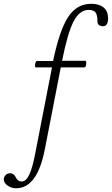

<svg xmlns="http://www.w3.org/2000/svg" viewBox="-154 -736 596 1023"><path d="M-67.9 267.1Q-93.3 267.1 -113.5 252.7Q-133.8 238.3 -133.8 220.2Q-133.8 206.5 -124 196.8Q-114.3 187 -100.1 187Q-80.6 187 -69.8 209Q-60.1 231 -38.1 231Q-15.1 231 2.2 194.3Q19.5 157.7 35.2 74.2L123 -377H37.1Q32.7 -377 32.5 -385.5Q32.2 -394 35.4 -402.6Q38.6 -411.1 43 -411.1H128.9Q163.1 -575.2 209.2 -645.5Q255.4 -715.8 332 -715.8Q374.5 -715.8 398.2 -696Q421.9 -676.3 421.9 -638.2Q421.9 -596.2 394 -596.2Q365.2 -597.7 365.2 -622.1Q365.2 -656.7 355 -669.9Q344.7 -683.1 317.9 -683.1Q270 -683.1 238 -621.6Q206.1 -560.1 176.8 -412.1H300.8Q304.2 -412.1 305.4 -403.3Q306.6 -394.5 303.7 -385.7Q300.8 -377 294.9 -377H169.9L85.9 54.2Q45.9 267.1 -67.9 267.1Z"/></svg>

Font: Junicode SmCond Light
Style: Italic
Weight: 300
Width: 4
Italic angle: -11°
Designer: Peter S. Baker
Version: Version 2.206